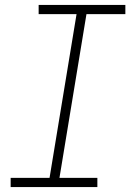

<svg xmlns="http://www.w3.org/2000/svg" viewBox="-20 -755 540 775"><path d="M373 0H23V-37H180L289 -698H136V-735H486V-698H329L220 -37H373Z"/></svg>

Font: Iosevka Term Curly Extralight
Style: Italic
Weight: 200
Italic angle: -9°
Designer: Belleve Invis
Foundry: Belleve Invis
Version: Version 32.3.0